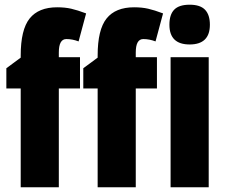

<svg xmlns="http://www.w3.org/2000/svg" viewBox="-20 -796 959 816"><path d="M320 -420H230V0H68V-420H7V-506L68 -551V-560Q68 -670 106 -717.5Q144 -765 223 -765Q256 -765 282.5 -759Q309 -753 346 -739L314 -620Q301 -625 288 -627.5Q275 -630 262 -630Q230 -630 230 -573V-553H320ZM647 -420H557V0H395V-420H334V-506L395 -551V-560Q395 -670 433 -717.5Q471 -765 550 -765Q583 -765 609.5 -759Q636 -753 673 -739L641 -620Q628 -625 615 -627.5Q602 -630 589 -630Q557 -630 557 -573V-553H647ZM786 -776Q831 -776 851.5 -754.5Q872 -733 872 -691Q872 -607 786 -607Q700 -607 700 -691Q700 -734 720.5 -755Q741 -776 786 -776ZM867 -553V0H705V-553Z"/></svg>

Font: Noto Sans ExtraCondensed Black
Style: Regular
Weight: 900
Width: 2
Designer: Monotype Design Team
Foundry: Monotype Imaging Inc.
Version: Version 2.013; ttfautohint (v1.8.4.7-5d5b)